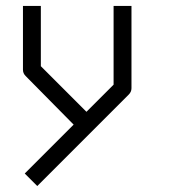

<svg xmlns="http://www.w3.org/2000/svg" viewBox="-20 -496 580 644"><path d="M227 -78 66 -241Q57 -250 57 -262V-476H117V-274L270 -121L361 -212V-476H421V-200Q421 -188 412 -179L105 128L63 86Z"/></svg>

Font: IBM 3270
Style: Regular
Weight: 400
Monospace: yes
Version: Version 2.3.1